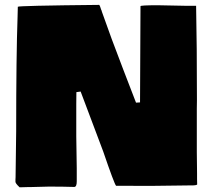

<svg xmlns="http://www.w3.org/2000/svg" viewBox="-20 -758 883 794"><path d="M794.4 -341.8 793.9 -309.1V-128.4L794.9 -42.5V-18.1L795.4 4.9Q792.5 8.8 771.5 8.8H758.8L605.5 10.7Q507.8 10.7 460 10.3Q452.6 2.4 406.7 -131.8L313.5 -379.4L295.9 -377L295.4 -327.1V-194.8L297.4 -62.5V-7.8Q297.4 14.2 287.6 15.1Q239.3 13.7 195.3 13.7H180.2L106.4 15.6H96.7L61.5 16.6L60.1 15.6Q43.9 0.5 43.9 -6.3V-15.1L44.4 -24.9L46.9 -215.3Q46.9 -528.8 52.7 -689.5L53.7 -730Q53.7 -734.4 390.1 -737.8Q393.1 -735.8 398.9 -716.3V-717.8L401.9 -708Q438 -604.5 489.7 -470.5Q541.5 -336.4 542.5 -333.5L559.1 -334.5L561 -732.4Q561 -736.3 632.3 -736.3L754.9 -733.9H791Q794.4 -572.3 794.4 -341.8Z"/></svg>

Font: Bowlby One
Style: Regular
Weight: 400
Designer: vernon adams
Foundry: vernon adams
Version: Version 1.001